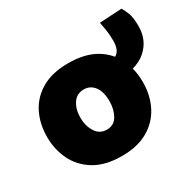

<svg xmlns="http://www.w3.org/2000/svg" viewBox="-139 -775 970 948"><g transform="rotate(-30 346.0 -301.0)"><path d="M301.5 14.5Q205.5 14.5 144.8 -22.8Q84 -60 55 -120.5Q26 -181 26 -251Q26 -326 56 -385.8Q86 -445.5 146.2 -480.5Q206.5 -515.5 297.5 -515.5Q391 -515.5 451.8 -480.2Q512.5 -445 542 -385Q571.5 -325 571.5 -251Q571.5 -175 540.5 -114.8Q509.5 -54.5 449.5 -20Q389.5 14.5 301.5 14.5ZM301 -135.5Q342 -135.5 361.8 -170.5Q381.5 -205.5 381.5 -251Q381.5 -306.5 358.8 -335.8Q336 -365 300 -365Q259.5 -365 237.8 -332.5Q216 -300 216 -251Q216 -205.5 237.8 -170.5Q259.5 -135.5 301 -135.5ZM446 -319 426.5 -410.5Q477.5 -410.5 503.2 -421Q529 -431.5 538 -451.5Q547 -471.5 547 -499.5Q547 -532.5 543 -558.8Q539 -585 534 -610L661 -617Q672 -599 681.5 -573.8Q691 -548.5 691 -499.5Q691 -419.5 633 -369.2Q575 -319 446 -319Z"/></g></svg>

Font: Heraclito ExtraBold
Style: Regular
Weight: 800
Designer: Kostas Bartsokas (font) & Cristiano Sobral (main changes)
Foundry: Kostas Bartsokas (font) & Cristiano Sobral (main changes)
Version: Version 1.00;July 8, 2020;FontCreator 13.0.0.2655 64-bit